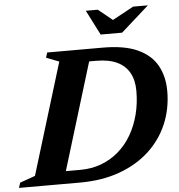

<svg xmlns="http://www.w3.org/2000/svg" viewBox="-86 -926 913 980"><g transform="rotate(-5 370.5 -435.5)"><path d="M291 -64.5Q350 -64.5 399.5 -83.2Q449 -102 488.5 -136.2Q528 -170.5 555.2 -217.5Q582.5 -264.5 597 -321.2Q611.5 -378 611.5 -441Q611.5 -495.5 590.5 -533.8Q569.5 -572 527.2 -592Q485 -612 420.5 -612H310.5L318.5 -676H460Q570.5 -676 638.2 -645Q706 -614 737.2 -557.8Q768.5 -501.5 768.5 -426.5Q768.5 -335.5 735.2 -257.8Q702 -180 639 -122.2Q576 -64.5 486.5 -32.2Q397 0 284.5 0H111.5L145 -64.5ZM232.5 -624.5 167 -650 175 -676H404L197.5 0H-28.5L-20.5 -26L58 -54ZM708 -871 565 -743.5H455L390 -871H451.5L534 -804H509L632.5 -871Z"/></g></svg>

Font: Newsreader 16pt 16pt
Style: Bold Italic
Weight: 700
Italic angle: -17°
Version: Version 1.003